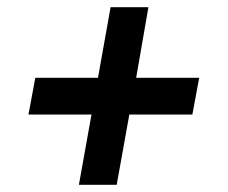

<svg xmlns="http://www.w3.org/2000/svg" viewBox="-20 -525 633 533"><path d="M199 -12 234 -207H59L78 -309H252L287 -505H392L358 -309H533L514 -207H339L304 -12Z"/></svg>

Font: Archivo SemiCondensed
Style: Bold Italic
Weight: 700
Width: 4
Italic angle: -10°
Designer: Hector Gatti
Foundry: Omnibus-Type
Version: Version 2.001